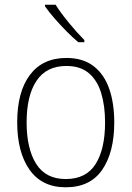

<svg xmlns="http://www.w3.org/2000/svg" viewBox="-20 -785 559 815"><path d="M465 -265Q465 -139 414 -64.5Q363 10 259 10Q158 10 105.5 -64.5Q53 -139 53 -266Q53 -395 107 -467Q161 -539 262 -539Q332 -539 377 -504.5Q422 -470 443.5 -408.5Q465 -347 465 -265ZM93 -266Q93 -154 133.5 -89.5Q174 -25 259 -25Q346 -25 386 -89Q426 -153 426 -265Q426 -336 409.5 -390Q393 -444 357 -474.5Q321 -505 262 -505Q177 -505 135 -442Q93 -379 93 -266ZM216 -765Q238 -730 273 -687.5Q308 -645 338 -615V-606H312Q288 -626 261.5 -653Q235 -680 211 -707.5Q187 -735 171 -758V-765Z"/></svg>

Font: Noto Sans Hebrew SemiCondensed ExtraLight
Style: Regular
Weight: 200
Width: 4
Designer: Monotype Design Team
Foundry: Monotype Imaging Inc.
Version: Version 2.004; ttfautohint (v1.8.4.7-5d5b)